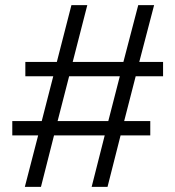

<svg xmlns="http://www.w3.org/2000/svg" viewBox="-20 -718 685 750"><path d="M77 12 129 -189H28V-245H143L188 -420H79V-476H202L259 -698H321L264 -476H462L520 -698H582L524 -476H617V-420H510L465 -245H567V-189H451L400 12H338L389 -189H191L140 12ZM205 -245H403L448 -420H250Z"/></svg>

Font: Archivo SemiExpanded ExtraLight
Style: Regular
Weight: 250
Width: 6
Designer: Hector Gatti
Foundry: Omnibus-Type
Version: Version 2.001